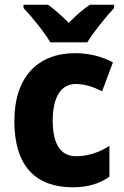

<svg xmlns="http://www.w3.org/2000/svg" viewBox="-20 -786 526 816"><path d="M194 -606H351C377 -650 432 -716 465 -752V-766H362C332 -746 304 -721 272 -689C240 -721 213 -745 184 -766H80V-752C114 -716 169 -649 194 -606ZM290 10C354 10 404 -6 445 -35V-166C402 -138 353 -122 303 -122C241 -122 204 -169 204 -273C204 -376 241 -429 302 -429C340 -429 376 -417 414 -398L460 -521C415 -545 361 -560 299 -560C141 -560 41 -459 41 -272C41 -77 134 10 290 10Z"/></svg>

Font: Noto Sans Georgian SemiCondensed ExtraBold
Style: Regular
Weight: 800
Width: 4
Designer: Monotype Design Team, Akaki Razmadze
Foundry: Google LLC
Version: Version 2.005